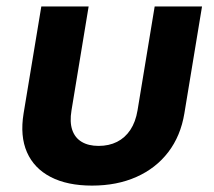

<svg xmlns="http://www.w3.org/2000/svg" viewBox="-20 -566 662 594"><path d="M264.6 8.2Q188.1 8.2 136.7 -18.5Q85.3 -45.1 63.4 -95.1Q41.5 -145 53 -215.2L107.8 -545.9H254.2L201.2 -224.6Q195.2 -188.6 203.5 -164.1Q211.8 -139.6 232.8 -127.1Q253.7 -114.6 285.1 -114.6Q317.1 -114.6 342 -127.1Q366.9 -139.6 383.2 -164.1Q399.5 -188.6 405.5 -224.6L458.5 -545.9H605L550.4 -215.2Q538.9 -145.5 500.6 -95.4Q462.2 -45.3 402 -18.6Q341.8 8.2 264.6 8.2Z"/></svg>

Font: Inter
Style: Italic
Weight: 400
Italic angle: -9.3988°
Designer: Rasmus Andersson
Foundry: rsms
Version: Version 4.001;git-66647c0bb